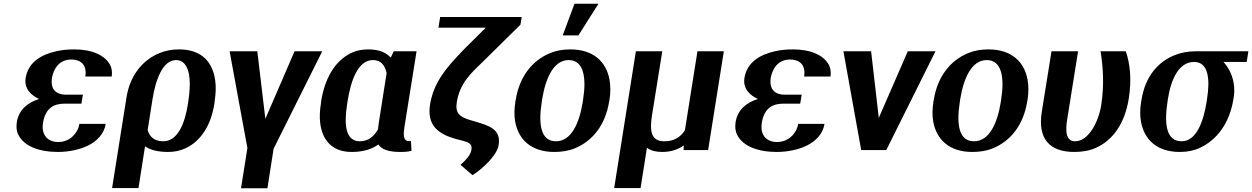

<svg xmlns="http://www.w3.org/2000/svg" viewBox="-20 -802 6691 1026"><path d="M70 -150C66 -125 68 -101 78 -82C108 -21 188 10 290 10C351 10 412 -4 454 -26C497 -48 536 -85 545 -140H404C402 -127 398 -115 392 -104C370 -64 333 -43 291 -43C244 -43 198 -72 210 -146C223 -227 271 -248 324 -248H415L423 -296H332C285 -296 247 -320 258 -388C260 -400 264 -411 269 -423C288 -466 322 -484 361 -484C404 -484 447 -462 436 -393H577C580 -415 578 -436 569 -454C541 -507 472 -538 377 -538C342 -538 310 -535 280 -528C204 -511 131 -472 117 -385C108 -328 147 -292 189 -273C131 -255 81 -218 70 -150Z M579 203H720L755 -20C782 -2 818 10 880 10C913 10 944 3 972 -10C1055 -49 1108 -134 1126 -250L1127 -260C1133 -301 1135 -338 1130 -372C1117 -468 1060 -538 937 -538C900 -538 866 -532 834 -519C744 -483 675 -401 656 -282ZM769 -107 795 -272C811 -372 848 -481 921 -481C939 -481 953 -475 964 -463C998 -426 1000 -350 986 -259L984 -245C967 -139 929 -47 852 -47C807 -47 780 -69 769 -107Z M1207 -528 1302 -11 1268 204H1409L1442 -7L1702 -528H1554L1398 -167L1355 -528Z M1695 -250C1689 -212 1687 -177 1691 -145C1701 -58 1751 10 1859 10C1928 10 1971 -8 2002 -30C2017 -6 2052 10 2117 10C2143 10 2159 9 2179 4L2176 -49C2173 -48 2170 -48 2165 -48C2134 -48 2135 -84 2141 -122L2206 -528H2084L2068 -494C2045 -519 2011 -538 1947 -538C1913 -538 1883 -532 1855 -518C1769 -476 1715 -382 1696 -260ZM1835 -245 1837 -259C1854 -369 1892 -481 1973 -481C2017 -481 2036 -453 2046 -412L2003 -138L2000 -111C1978 -72 1947 -47 1903 -47C1825 -47 1818 -139 1835 -245Z M2323 -654H2576L2457 -536C2432 -510 2409 -485 2389 -462C2339 -403 2293 -338 2278 -243C2260 -127 2328 -84 2417 -59L2453 -50C2482 -42 2506 -33 2499 -3C2498 7 2494 19 2484 33C2474 47 2459 63 2441 79L2505 134C2536 115 2568 87 2593 60C2614 37 2640 5 2645 -29C2658 -114 2587 -132 2521 -152L2484 -163C2439 -178 2411 -196 2421 -256C2437 -356 2495 -409 2553 -465L2761 -670L2768 -711H2332Z M2734 -259C2728 -220 2727 -185 2733 -152C2750 -58 2817 10 2942 10C2982 10 3020 4 3053 -10C3147 -49 3215 -134 3235 -259L3237 -269C3243 -308 3243 -343 3237 -376C3220 -470 3153 -538 3028 -538C2988 -538 2952 -532 2919 -518C2825 -479 2756 -394 2736 -269ZM2875 -257 2877 -271C2895 -382 2937 -481 3019 -481C3101 -481 3114 -384 3096 -271L3094 -257C3076 -144 3033 -47 2951 -47C2867 -47 2857 -143 2875 -257ZM2987 -613H3071L3178 -782H3050Z M3262 203H3403L3437 -12C3458 3 3485 10 3518 10C3567 10 3605 -4 3634 -25L3633 0H3764L3848 -528H3707L3640 -106C3616 -68 3581 -47 3530 -47C3459 -47 3451 -101 3464 -185L3519 -528H3378Z M3911 -150C3907 -125 3909 -101 3919 -82C3949 -21 4029 10 4131 10C4192 10 4253 -4 4295 -26C4338 -48 4377 -85 4386 -140H4245C4243 -127 4239 -115 4233 -104C4211 -64 4174 -43 4132 -43C4085 -43 4039 -72 4051 -146C4064 -227 4112 -248 4165 -248H4256L4264 -296H4173C4126 -296 4088 -320 4099 -388C4101 -400 4105 -411 4110 -423C4129 -466 4163 -484 4202 -484C4245 -484 4288 -462 4277 -393H4418C4421 -415 4419 -436 4410 -454C4382 -507 4313 -538 4218 -538C4183 -538 4151 -535 4121 -528C4045 -511 3972 -472 3958 -385C3949 -328 3988 -292 4030 -273C3972 -255 3922 -218 3911 -150Z M4487 -528 4582 0H4716L4979 -528H4831L4676 -172L4635 -528Z M4968 -259C4962 -220 4961 -185 4967 -152C4984 -58 5051 10 5176 10C5216 10 5254 4 5287 -10C5381 -49 5449 -134 5469 -259L5471 -269C5477 -308 5477 -343 5471 -376C5454 -470 5387 -538 5262 -538C5222 -538 5186 -532 5153 -518C5059 -479 4990 -394 4970 -269ZM5109 -257 5111 -271C5129 -382 5171 -481 5253 -481C5335 -481 5348 -384 5330 -271L5328 -257C5310 -144 5267 -47 5185 -47C5101 -47 5091 -143 5109 -257Z M5547 -204C5525 -65 5584 10 5721 10C5764 10 5803 3 5836 -12C5931 -54 5992 -148 6012 -276C6028 -378 6019 -461 5996 -528H5861C5875 -443 5881 -350 5865 -242C5857 -191 5838 -143 5816 -109C5795 -78 5765 -47 5725 -47C5676 -47 5673 -100 5682 -159L5741 -528H5599Z M6078 -259C6072 -220 6071 -185 6077 -152C6094 -58 6160 10 6285 10C6324 10 6360 3 6392 -12C6480 -53 6550 -140 6571 -272L6573 -284C6576 -303 6576 -321 6575 -338C6570 -394 6548 -438 6518 -471H6642L6651 -528H6370C6330 -528 6292 -521 6259 -508C6166 -472 6099 -390 6080 -269ZM6219 -259 6221 -273C6238 -382 6281 -471 6361 -471C6438 -471 6447 -378 6430 -273L6428 -259C6411 -151 6373 -47 6294 -47C6210 -47 6201 -144 6219 -259Z"/></svg>

Font: Aerodynamic
Style: Obl
Weight: 500
Designer: Google
Version: Version 2.000980; 2014